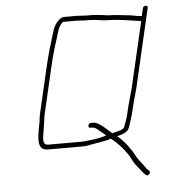

<svg xmlns="http://www.w3.org/2000/svg" viewBox="-50 -665 674 760"><g transform="rotate(-5 287.5 -285.5)"><path d="M312 -583H329C358 -583 378 -576 405 -576C446 -576 484 -568 521 -563L533 -561H534L473 -299C468 -279 459 -251 455 -234L448 -205C445 -190 435 -161 430 -149C427 -137 393 -133 381 -129C372 -137 363 -145 355 -152C347 -159 326 -177 310 -177H302C295 -177 291 -174 290 -168C289 -162 290 -158 297 -158H305C309 -158 315 -156 322 -151C336 -139 343 -135 355 -123C356 -122 356 -122 357 -122C340 -117 318 -112 299 -110C283 -109 274 -106 256 -106H125C96 -106 109 -142 112 -168L117 -200C118 -210 119 -220 122 -231L163 -408C175 -462 191 -511 206 -558C208 -564 220 -585 227 -585H280C293 -585 300 -583 312 -583ZM283 -604H231C213 -604 193 -578 187 -560C171 -510 157 -464 144 -408L103 -231C100 -220 100 -209 98 -198C90 -151 71 -87 121 -87H252C261 -87 268 -87 275 -88C304 -94 336 -98 362 -104L373 -108C400 -88 420 -65 439 -37C449 -20 453 -7 466 8C478 22 486 36 499 47C507 55 522 40 514 32C507 26 503 22 498 14C491 2 476 -13 469 -26C453 -57 432 -86 407 -109L399 -115C418 -121 442 -125 449 -147C454 -160 463 -189 467 -205L474 -234C478 -252 487 -279 492 -300L564 -611C565 -617 563 -620 557 -620C551 -620 546 -617 545 -611L538 -581C520 -581 499 -588 480 -589C457 -591 434 -595 409 -595C403 -595 399 -596 394 -597C374 -599 356 -602 333 -602H316C305 -602 296 -604 283 -604Z"/></g></svg>

Font: Electronic
Style: ExThnIt
Weight: 100
Version: Version 1.011